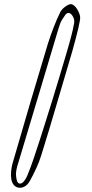

<svg xmlns="http://www.w3.org/2000/svg" viewBox="-20 -801 440 915"><path d="M177 -62Q167 -30 153 0.5Q139 31 123 60Q110 84 90.5 91Q71 98 55 88.5Q39 79 34 54Q31 37 33 15.5Q35 -6 40 -23Q81 -165 123 -307.5Q165 -450 208 -592Q220 -630 235 -669Q250 -708 268 -745Q276 -759 293.5 -771Q311 -783 321 -781Q334 -777 344.5 -762Q355 -747 360 -730Q364 -718 360 -699.5Q356 -681 353 -665Q346 -637 339 -610Q332 -583 324 -555Q287 -431 251 -307.5Q215 -184 177 -62ZM331 -680Q338 -703 328.5 -720.5Q319 -738 309 -739Q299 -741 290.5 -729Q282 -717 275 -706Q269 -696 265 -683.5Q261 -671 257 -659Q211 -504 164.5 -349.5Q118 -195 72 -41Q66 -23 61.5 -6.5Q57 10 56 27Q56 40 59.5 56Q63 72 74 74Q85 75 95.5 61Q106 47 110 36Q127 -5 141.5 -48.5Q156 -92 170 -135Q180 -167 195.5 -215.5Q211 -264 228.5 -320.5Q246 -377 263 -434Q280 -491 295 -541.5Q310 -592 319.5 -628.5Q329 -665 331 -680Z"/></svg>

Font: Shizuru
Style: Regular
Weight: 400
Version: Version 1.000